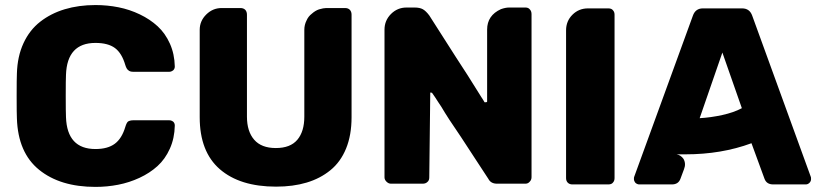

<svg xmlns="http://www.w3.org/2000/svg" viewBox="-20 -730 3241 760"><path d="M357.9 9.8Q218.3 9.8 134.8 -57.9Q51.3 -125.5 46.9 -261.2Q45.9 -279.3 45.9 -349.1Q45.9 -419.9 46.9 -439Q48.8 -506.8 73 -559.1Q97.2 -611.3 139.2 -644Q181.2 -676.8 236.3 -693.4Q291.5 -710 357.9 -710Q404.8 -710 449 -701.2Q493.2 -692.4 533.4 -673.1Q573.7 -653.8 604 -626Q634.3 -598.1 652.6 -557.1Q670.9 -516.1 671.9 -466.8Q671.9 -458 666 -452.1Q658.2 -445.8 649.9 -445.8H507.8Q494.1 -445.8 487.8 -452.1Q481 -456.5 476.1 -472.2Q462.4 -519.5 435.1 -539.8Q407.7 -560.1 357.9 -560.1Q245.6 -560.1 241.2 -434.1Q240.2 -416 240.2 -351.1Q240.2 -285.2 241.2 -266.1Q245.6 -140.1 357.9 -140.1Q406.2 -140.1 434.3 -160.9Q462.4 -181.6 476.1 -228Q481 -244.1 486.8 -249Q495.1 -253.9 507.8 -253.9H649.9Q658.7 -253.9 666 -248Q671.9 -242.2 671.9 -232.9Q670.9 -182.6 652.3 -141.4Q633.8 -100.1 603.3 -72.5Q572.8 -44.9 532.2 -26.1Q491.7 -7.3 448 1.2Q404.3 9.8 357.9 9.8Z M770.5 -266.1V-611.8Q770.5 -647 796.4 -672.6Q822.3 -698.2 857.4 -698.2H931.6Q943.8 -698.2 950.7 -691.2Q957.5 -684.1 957.5 -671.9V-268.1Q957.5 -210 986.1 -177Q1014.6 -144 1071.8 -144Q1129.4 -144 1157 -176.8Q1184.6 -209.5 1184.6 -268.1V-611.8Q1184.6 -631.8 1193.4 -648.9Q1200.2 -665 1214.4 -675.8Q1228 -688 1242.7 -692.9Q1260.7 -698.2 1271.5 -698.2H1345.7Q1357.9 -698.2 1364.7 -691.2Q1371.6 -684.1 1371.6 -671.9V-266.1Q1371.6 -195.3 1349.9 -142.1Q1328.1 -88.9 1287.8 -56.2Q1247.6 -23.4 1193.8 -7.3Q1140.1 8.8 1072.8 8.8Q929.7 8.8 850.1 -60.3Q770.5 -129.4 770.5 -266.1Z M1502 -27.8V-612.8Q1502 -648.9 1527.6 -674.6Q1553.2 -700.2 1588.9 -700.2H1621.1Q1641.6 -700.2 1653.8 -693.4Q1666 -686.5 1679.2 -668.9Q1766.6 -532.2 1785.2 -502.9Q1807.6 -467.8 1831.1 -432.1Q1885.3 -346.2 1886.2 -344.2Q1889.2 -339.8 1892.1 -335.2Q1895 -330.6 1896.2 -328.4Q1897.5 -326.2 1897.9 -325.2H1902.3Q1908.2 -325.2 1908.2 -328.1V-612.8Q1908.2 -668.9 1962.9 -693.8Q1981 -700.2 1995.1 -700.2H2060.1Q2071.3 -700.2 2077.1 -692.9Q2084 -686 2084 -673.8V-28.8Q2084 -18.1 2077.1 -11.2Q2070.3 -2.9 2060.1 -2.9H1947.3Q1922.9 -2.9 1913.1 -22Q1896 -47.9 1859.4 -104Q1822.8 -160.2 1805.2 -187Q1752 -264.2 1727.1 -307.1Q1723.1 -313 1714.6 -325.9Q1706.1 -338.9 1702.1 -345.2Q1690.4 -362.3 1689.9 -362.8Q1687 -363.8 1683.1 -363.8L1679.2 -27.8Q1679.2 -15.6 1671.9 -9.8Q1665 -2.9 1653.3 -2.9H1527.3Q1518.1 -2.9 1510 -10.7Q1502 -18.6 1502 -27.8Z M2220.7 -24.9V-609.9Q2220.7 -646.5 2245.8 -671.6Q2271 -696.8 2307.6 -696.8H2387.7Q2400.4 -696.8 2405.8 -689.9Q2412.6 -683.1 2412.6 -671.9V-24.9Q2412.6 -13.7 2405.8 -6.8Q2400.4 0 2387.7 0H2245.6Q2234.4 0 2227.5 -6.8Q2220.7 -13.7 2220.7 -24.9Z M2495.6 -5.9Q2489.3 -13.7 2489.3 -21Q2489.3 -28.8 2490.2 -29.8L2722.7 -668Q2732.9 -696.8 2762.2 -696.8H2917.5Q2947.3 -696.8 2957.5 -668L3189.5 -29.8Q3190.4 -28.8 3190.4 -21Q3190.4 -12.7 3184.1 -6.3Q3177.7 0 3169.4 0H3040.5Q3014.6 0 3006.3 -22L2954.6 -163.1Q2835.9 -119.1 2693.4 -119.1H2658.2Q2674.8 -116.2 2685.5 -101.1Q2696.3 -82 2687.5 -60.1L2673.3 -22Q2665 0 2639.6 0H2510.3Q2502.9 0 2495.6 -5.9ZM2916.5 -301.8 2839.4 -522 2749.5 -262.2Q2793 -264.6 2838.9 -274.7Q2884.8 -284.7 2916.5 -301.8Z"/></svg>

Font: Cunia
Style: Bold
Weight: 700
Designer: Alejo Bergmann, Denis Ignatov
Foundry: Hubert & Fischer
Version: Version 1.00 February 21, 2019, initial release